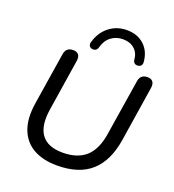

<svg xmlns="http://www.w3.org/2000/svg" viewBox="-159 -1024 1049 1156"><g transform="rotate(20 365.5 -446.0)"><path d="M88 -299.9 140.3 -631.8Q143.6 -654.7 157.1 -666Q170.6 -677.3 193.2 -677.3Q216.9 -677.3 227.7 -663.2Q238.5 -649.2 234.6 -623.4L182.9 -292Q166.4 -184.6 206.5 -129.8Q246.7 -75 342.5 -75Q437.1 -75 490.8 -123Q544.4 -171.1 560.3 -274.4L616.9 -631.8Q623.7 -677.3 669.7 -677.3Q692.9 -677.3 703.7 -663.2Q714.4 -649.2 710.5 -623.4L655.8 -272.3Q634.2 -131.6 556.2 -61.2Q478.3 9.3 336.9 9.3Q247 9.3 185.4 -25.5Q123.9 -60.3 97.8 -129.4Q71.7 -198.5 88 -299.9ZM277 -760.7Q295.7 -825.7 343.9 -863.3Q392.1 -901 456.3 -901Q524.3 -901 567.1 -861.6Q609.9 -822.3 615.6 -756.5Q617.4 -741.7 610.9 -732.8Q604.4 -723.9 590.8 -722.3Q578.8 -720.6 570.2 -726.2Q561.6 -731.8 558.7 -743.1L558.1 -747.4Q555 -791.2 526.5 -816.2Q498 -841.2 453.3 -841.2Q409.4 -841.2 377 -816.5Q344.7 -791.9 332.8 -746Q329.3 -733 320.5 -726.8Q311.8 -720.6 298.1 -722.3Q284.5 -723.9 278.2 -734.5Q271.9 -745 277 -760.7Z"/></g></svg>

Font: SN Pro Thin
Style: Italic
Weight: 200
Italic angle: -9°
Designer: Tobias Whetton
Foundry: Supernotes
Version: Version 1.003;Glyphs 3.3 (3324)